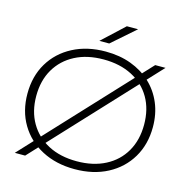

<svg xmlns="http://www.w3.org/2000/svg" viewBox="-133 -1080 1197 1221"><g transform="rotate(15 465.0 -470.0)"><path d="M790 -760H858L140 10H72ZM465 12Q343 12 249.5 -37Q156 -86 104 -173.5Q52 -261 52 -375Q52 -490 104 -577Q156 -664 249.5 -713Q343 -762 465 -762Q557 -762 632.5 -734Q708 -706 763 -654.5Q818 -603 848 -532Q878 -461 878 -375Q878 -261 826 -173.5Q774 -86 681 -37Q588 12 465 12ZM465 -40Q573 -40 653 -81.5Q733 -123 776.5 -198.5Q820 -274 820 -375Q820 -477 776.5 -552Q733 -627 653 -668.5Q573 -710 465 -710Q357 -710 277.5 -668.5Q198 -627 154 -552Q110 -477 110 -375Q110 -274 154 -198.5Q198 -123 277.5 -81.5Q357 -40 465 -40ZM552 -952H626L472 -817H407Z"/></g></svg>

Font: Unbounded ExtraLight
Style: Regular
Weight: 250
Designer: Luke Prowse, Jean-Baptiste Morizot, Fátima Lázaro, Florian Runge
Foundry: NaN
Version: Version 1.701;gftools[0.9.28.dev5+ged2979d]